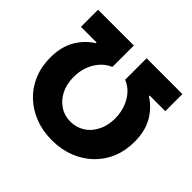

<svg xmlns="http://www.w3.org/2000/svg" viewBox="-174 -925 1132 1132"><g transform="rotate(45 392.0 -358.5)"><path d="M40.5 -328.6Q40.5 -416 75.7 -478.5Q110.8 -540.5 170.9 -578.6V-584.5H40.5V-727.1H338.9V-548.3Q302.7 -533.7 276.4 -504.4Q248 -472.7 233.9 -433.6Q218.8 -393.1 218.8 -344.7Q218.8 -286.6 241.2 -241.7Q262.7 -197.8 302.2 -171.4Q340.8 -145 392.1 -145Q429.2 -145 461.9 -160.2Q494.6 -175.3 516.6 -201.7Q541 -231 552.7 -265.1Q565.4 -302.2 565.4 -344.7Q565.4 -391.1 550.3 -433.6Q534.7 -475.1 508.3 -504.4Q482.4 -533.2 445.3 -548.3V-727.1H743.7V-584.5H613.3V-578.6Q673.3 -540.5 708.5 -478.5Q743.7 -416.5 743.7 -328.6Q743.7 -253.9 718.3 -192.4Q691.9 -130.4 645 -85.4Q597.2 -40 533.2 -15.1Q468.8 9.8 392.1 9.8Q314.9 9.8 250.5 -15.1Q187.5 -39.6 139.2 -85.4Q91.8 -130.4 66.4 -192.4Q40.5 -253.4 40.5 -328.6Z"/></g></svg>

Font: My Font
Style: Regular
Weight: 500
Designer: Rasmus Andersson
Foundry: rsms
Version: Version 0.001